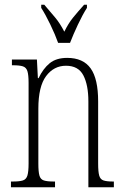

<svg xmlns="http://www.w3.org/2000/svg" viewBox="-20 -786 522 806"><path d="M26 0V-24H34Q62 -24 76 -28.5Q90 -33 95 -49Q100 -65 100 -100V-438Q100 -472 95 -487.5Q90 -503 76 -507.5Q62 -512 35 -512H30V-536H135L139 -458H142Q161 -498 188.5 -520.5Q216 -543 262 -543Q329 -543 360.5 -499Q392 -455 392 -360V-100Q392 -65 396.5 -49Q401 -33 414.5 -28.5Q428 -24 454 -24H458V0H351V-360Q351 -429 330 -469.5Q309 -510 257 -510Q206 -510 173.5 -466.5Q141 -423 141 -330V-99Q141 -65 145.5 -49Q150 -33 164 -28.5Q178 -24 205 -24H211V0ZM224 -606Q212 -640 191.5 -682.5Q171 -725 153 -753V-766H166Q191 -737 211.5 -712.5Q232 -688 250 -653Q267 -688 287 -712.5Q307 -737 333 -766H345V-753Q327 -725 307 -682.5Q287 -640 274 -606Z"/></svg>

Font: Noto Serif Ethiopic ExtraCondensed ExtraLight
Style: Regular
Weight: 200
Width: 2
Designer: Monotype Design Team
Foundry: Monotype Imaging Inc.
Version: Version 2.102; ttfautohint (v1.8.4.7-5d5b)